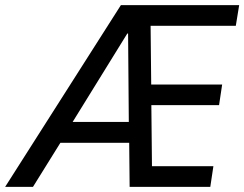

<svg xmlns="http://www.w3.org/2000/svg" viewBox="-74 -725 948 745"><path d="M-54 0 395 -705H854L841 -625H481L510 -659L513 -370L478 -397H788L776 -317H483L513 -343L516 -47L484 -80H754L742 0H429L427 -203L449 -171H134L179 -201L54 0ZM420 -595 195 -231 189 -252H443L426 -229L423 -595Z"/></svg>

Font: Nunito Sans 10pt Condensed SemiBold
Style: Italic
Weight: 600
Width: 3
Italic angle: -9°
Designer: Vernon Adams
Foundry: Vernon Adams
Version: Version 3.101;gftools[0.9.27]